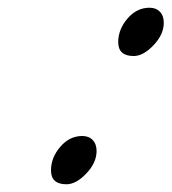

<svg xmlns="http://www.w3.org/2000/svg" viewBox="-20 -469 444 497"><path d="M286 -360Q286 -393 310 -421Q334 -449 367 -449Q384 -449 394 -438.5Q404 -428 404 -410Q404 -380 377.5 -352Q351 -324 326 -324Q286 -324 286 -360ZM112 -28Q112 -61 136 -89Q160 -117 193 -117Q210 -117 220 -106.5Q230 -96 230 -78Q230 -48 203.5 -20Q177 8 152 8Q112 8 112 -28Z"/></svg>

Font: Miama Nueva
Style: Medium
Weight: 400
Italic angle: -28°
Version: Version 1.0